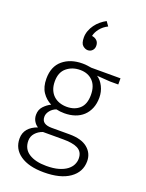

<svg xmlns="http://www.w3.org/2000/svg" viewBox="-181 -856 892 1173"><g transform="rotate(20 265.5 -270.0)"><path d="M76 -314Q76 -393 125.5 -434.5Q175 -476 253 -476Q271 -476 284.5 -474Q298 -472 311 -470H501V-430H448L361 -436Q387 -419 403.5 -386Q420 -353 420 -315Q420 -276 407.5 -245.5Q395 -215 372.5 -194Q350 -173 319 -162.5Q288 -152 251 -152Q223 -152 198 -158Q174 -149 159 -130Q144 -111 144 -91Q144 -65 161 -53.5Q178 -42 208 -42H325Q403 -42 443 -9Q483 24 483 76Q483 146 423.5 188Q364 230 256 230Q158 230 102.5 191.5Q47 153 47 86Q47 49 68.5 23.5Q90 -2 130 -16Q115 -24 103.5 -42.5Q92 -61 92 -85Q92 -118 112.5 -140Q133 -162 158 -174Q122 -192 99 -226Q76 -260 76 -314ZM168 0Q139 10 120.5 31Q102 52 102 80Q102 134 144 161Q186 188 257 188Q304 188 336.5 178.5Q369 169 389.5 153.5Q410 138 419.5 118.5Q429 99 429 79Q429 55 419.5 39.5Q410 24 392.5 15.5Q375 7 351.5 3.5Q328 0 300 0ZM366 -312Q366 -371 335 -402.5Q304 -434 253 -434Q202 -434 166 -404.5Q130 -375 130 -316Q130 -285 139.5 -262Q149 -239 165.5 -224Q182 -209 204 -201.5Q226 -194 251 -194Q302 -194 334 -223Q366 -252 366 -312ZM254 -653Q271 -650 282.5 -638Q294 -626 294 -605Q294 -587 282.5 -575Q271 -563 253 -563Q237 -563 221 -576.5Q205 -590 205 -629Q205 -651 213 -672.5Q221 -694 234.5 -712.5Q248 -731 265.5 -745.5Q283 -760 302 -770L322 -742Q292 -727 273 -703Q254 -679 249 -654Z"/></g></svg>

Font: Mukta Malar ExtraLight
Style: Regular
Weight: 275
Designer: Aadarsh Rajan, Girish Dalvi, Yashodeep Gholap
Foundry: Ek Type
Version: Version 2.538;PS 1.000;hotconv 16.6.51;makeotf.lib2.5.65220;